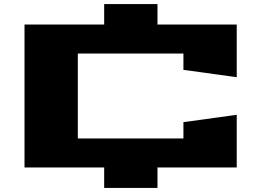

<svg xmlns="http://www.w3.org/2000/svg" viewBox="-20 -820 1259 940"><path d="M100 0V-700H490V-800H751V-700H1139V-442L878 -478V-558H361V-142H878V-222L1139 -258V0H751V100H490V0Z"/></svg>

Font: Stalinist One
Style: Regular
Weight: 400
Designer: Jovanny Lemonad
Foundry: Alexey Maslov, Jovanny Lemonad
Version: Version 3.004